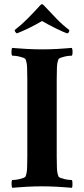

<svg xmlns="http://www.w3.org/2000/svg" viewBox="-20 -890 399 914"><path d="M181 -655Q197 -655 215.5 -655.5Q234 -656 252.5 -657Q271 -658 289 -659.5Q307 -661 322 -662Q325 -658 325.5 -644Q326 -630 322 -625Q317 -625 307 -624Q297 -623 287 -620.5Q277 -618 268.5 -615Q260 -612 258 -607Q252 -592 251 -568.5Q250 -545 250 -513V-145Q250 -113 251 -89.5Q252 -66 258 -51Q260 -46 268.5 -43Q277 -40 287 -37.5Q297 -35 307 -34Q317 -33 322 -33Q324 -30 324.5 -25Q325 -20 325 -14Q325 -8 324.5 -3Q324 2 322 4Q307 3 289 1.5Q271 0 251.5 -1Q232 -2 213.5 -2.5Q195 -3 179 -3Q163 -3 144.5 -2.5Q126 -2 107.5 -1Q89 0 71 1.5Q53 3 38 4Q37 2 36 -3Q35 -8 35 -14Q35 -20 35.5 -25Q36 -30 38 -33Q43 -33 53 -34Q63 -35 73 -37.5Q83 -40 91.5 -43Q100 -46 102 -51Q108 -66 109 -89.5Q110 -113 110 -145V-513Q110 -545 109 -568.5Q108 -592 102 -607Q100 -612 91.5 -615Q83 -618 73 -620.5Q63 -623 53 -624Q43 -625 38 -625Q34 -630 34.5 -644Q35 -658 38 -662Q53 -661 71 -659.5Q89 -658 108.5 -657Q128 -656 146.5 -655.5Q165 -655 181 -655ZM300 -731Q296 -732 281 -738.5Q266 -745 247.5 -754Q229 -763 210.5 -773Q192 -783 180 -790Q168 -783 150 -773Q132 -763 114 -754.5Q96 -746 81 -739.5Q66 -733 60 -731Q57 -733 53.5 -737Q50 -741 50 -747Q80 -770 110.5 -800.5Q141 -831 167 -860Q175 -870 180 -870Q183 -870 186 -867Q189 -864 193 -860Q220 -831 249 -801Q278 -771 310 -747Q310 -734 300 -731Z"/></svg>

Font: Vermiglione
Style: Bold
Weight: 700
Version: Version 1.000